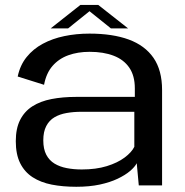

<svg xmlns="http://www.w3.org/2000/svg" viewBox="-20 -728 725 754"><path d="M279.5 5.5Q331 5.5 371.8 -3.2Q412.5 -12 442.2 -26.2Q472 -40.5 490.8 -56.5Q509.5 -72.5 517 -87L525 0H616.5V-374.5Q616.5 -452 582.8 -500.8Q549 -549.5 485.5 -572.8Q422 -596 331.5 -596Q279 -596 232.5 -586.2Q186 -576.5 148.2 -556.2Q110.5 -536 84.8 -504.2Q59 -472.5 49.5 -427.5L153 -395Q161.5 -440.5 186.2 -469Q211 -497.5 248.2 -511Q285.5 -524.5 332 -524.5Q386.5 -524.5 426.2 -509.2Q466 -494 487.8 -462.2Q509.5 -430.5 509.5 -381V-347.5H279Q226 -347.5 182.2 -339Q138.5 -330.5 107.2 -310.5Q76 -290.5 59 -257Q42 -223.5 42 -173.5Q42 -122 59.2 -87.2Q76.5 -52.5 108.2 -32Q140 -11.5 183.2 -3Q226.5 5.5 279.5 5.5ZM301 -62.5Q269.5 -62.5 242.2 -67.8Q215 -73 194.2 -85.5Q173.5 -98 161.8 -120.2Q150 -142.5 150 -177Q150 -211 161.8 -233.2Q173.5 -255.5 194 -267.5Q214.5 -279.5 241.5 -284.2Q268.5 -289 298.5 -289H507.5V-151.5Q497 -130 469.2 -109.2Q441.5 -88.5 399.2 -75.5Q357 -62.5 301 -62.5ZM179 -616.5H247.5L331.5 -684L415.5 -616.5H483L366 -708.5H295.5Z"/></svg>

Font: Anybody SemiExpanded
Style: Regular
Weight: 400
Width: 6
Designer: Tyler Finck
Foundry: Etcetera Type Company
Version: Version 1.113;gftools[0.9.25]